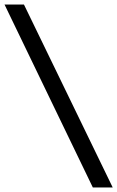

<svg xmlns="http://www.w3.org/2000/svg" viewBox="-35 -749 519 850"><path d="M376 81 -15 -729H71L464 81Z"/></svg>

Font: Mona Sans Expanded
Style: Regular
Weight: 400
Width: 7
Designer: Deni Anggara
Foundry: GitHub
Version: Version 2.000